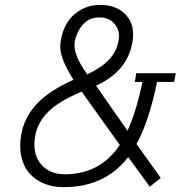

<svg xmlns="http://www.w3.org/2000/svg" viewBox="-20 -756 793 792"><path d="M393.1 -735.8Q463.4 -735.8 501 -692.9Q538.6 -649.9 525.9 -581.1Q504.9 -460.4 376 -402.8L505.9 -216.8Q541 -292 567.9 -418H536.1L542 -454.1H705.1L698.2 -418H627.9Q592.8 -250 543 -162.1L643.1 -22L598.1 14.2L508.8 -107.9Q413.1 16.1 242.2 16.1Q198.7 16.1 162.8 1.7Q127 -12.7 102.5 -39.8Q78.1 -66.9 68.4 -108.9Q58.6 -150.9 67.9 -202.1Q80.1 -272 131.8 -327.4Q183.6 -382.8 283.2 -426.8Q252.4 -475.1 238.3 -513.7Q224.1 -552.2 231 -589.8Q243.2 -660.2 288.1 -698Q333 -735.8 393.1 -735.8ZM390.1 -684.1Q347.7 -684.1 321.5 -654.1Q295.4 -624 288.1 -582Q279.8 -533.2 339.8 -449.2Q400.4 -478 431.2 -511.7Q461.9 -545.4 469.2 -588.9Q476.1 -628.9 453.4 -656.5Q430.7 -684.1 390.1 -684.1ZM316.9 -377.9Q221.2 -337.9 178 -293.9Q134.8 -250 125 -194.8Q112.8 -122.1 148.4 -79.6Q184.1 -37.1 246.1 -37.1Q394 -37.1 474.1 -158.2Z"/></svg>

Font: Stilu Light
Style: Italic
Weight: 300
Italic angle: -10°
Designer: Genilson Lima Santos
Foundry: Genilson Lima Santos
Version: Version 1.200;PS 001.200;hotconv 1.0.88;makeotf.lib2.5.64775